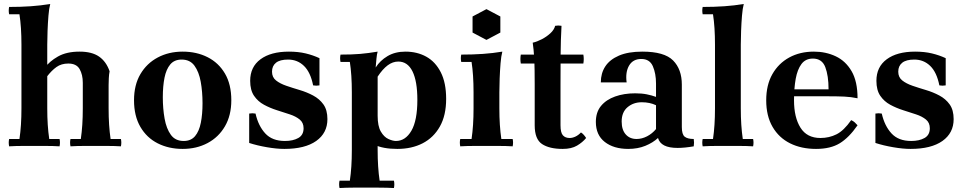

<svg xmlns="http://www.w3.org/2000/svg" viewBox="-20 -735 4860 967"><path d="M280 -35Q284 -17 280 2Q246 0 213 0Q180 0 153 0Q126 0 93.5 0Q61 0 26 2Q22 -17 26 -35H78Q83 -69 85.5 -107Q88 -145 88 -190V-510Q88 -599 78 -663H26Q22 -682 26 -700Q84 -700 135 -703.5Q186 -707 233 -715Q227 -693 224 -656Q221 -619 219.5 -579.5Q218 -540 218 -510V-190Q218 -145 220.5 -107Q223 -69 228 -35ZM335 2Q331 -17 335 -35H387Q392 -69 394.5 -107Q397 -145 397 -190V-318Q397 -359 381 -387Q365 -415 324 -415Q289 -415 264.5 -397.5Q240 -380 217 -350L207 -395Q229 -426 272 -450.5Q315 -475 381 -475Q443 -475 479 -450Q515 -425 532 -376Q529 -361 528 -341Q527 -321 527 -306V-190Q527 -145 529.5 -107Q532 -69 537 -35H589Q593 -17 589 2Q555 0 522 0Q489 0 462 0Q435 0 402.5 0Q370 0 335 2Z M895 -435Q858 -435 837.5 -410.5Q817 -386 808.5 -343.5Q800 -301 800 -245Q800 -188 809 -137.5Q818 -87 840.5 -56Q863 -25 905 -25L900 15Q830 15 774.5 -13Q719 -41 687 -96Q655 -151 655 -230Q655 -307 687 -361.5Q719 -416 774.5 -445.5Q830 -475 900 -475ZM905 -25Q942 -25 962.5 -49.5Q983 -74 991.5 -117Q1000 -160 1000 -215Q1000 -273 991 -323Q982 -373 959.5 -404Q937 -435 895 -435L900 -475Q970 -475 1025.5 -447Q1081 -419 1113 -364.5Q1145 -310 1145 -230Q1145 -154 1113 -99Q1081 -44 1025.5 -14.5Q970 15 900 15Z M1412 15Q1374 15 1324.5 6.5Q1275 -2 1235 -15V-163Q1251 -166 1267 -163Q1281 -101 1316 -63Q1351 -25 1415 -25Q1456 -25 1482.5 -40Q1509 -55 1509 -89Q1509 -117 1489.5 -133Q1470 -149 1439.5 -159Q1409 -169 1374.5 -180Q1340 -191 1309.5 -207.5Q1279 -224 1259.5 -252.5Q1240 -281 1240 -328Q1240 -398 1292 -436.5Q1344 -475 1435 -475Q1482 -475 1519.5 -466Q1557 -457 1589 -442V-305Q1573 -302 1557 -305Q1544 -371 1511 -403Q1478 -435 1431 -435Q1390 -435 1370 -419Q1350 -403 1350 -374Q1350 -346 1370 -330Q1390 -314 1422 -303Q1454 -292 1489.5 -281.5Q1525 -271 1557 -254Q1589 -237 1609 -209Q1629 -181 1629 -135Q1629 -65 1572.5 -25Q1516 15 1412 15Z M1690 212Q1686 193 1690 175H1742Q1747 141 1749.5 103Q1752 65 1752 20V-270Q1752 -359 1742 -423H1695Q1691 -442 1695 -460Q1753 -460 1794 -463.5Q1835 -467 1882 -475Q1878 -462 1876 -439.5Q1874 -417 1872 -395L1882 -350V20Q1882 65 1884.5 103Q1887 141 1892 175H1964Q1968 193 1964 212Q1930 210 1887 210Q1844 210 1817 210Q1790 210 1757.5 210Q1725 210 1690 212ZM2022 -475Q2081 -475 2127 -449.5Q2173 -424 2200 -371Q2227 -318 2227 -237Q2227 -154 2195.5 -98Q2164 -42 2109 -13.5Q2054 15 1981 15Q1909 15 1865 -6.5Q1821 -28 1785 -62L1882 -152Q1882 -100 1898 -72.5Q1914 -45 1936 -35Q1958 -25 1974 -25Q2022 -25 2052 -76.5Q2082 -128 2082 -232Q2082 -326 2057.5 -375.5Q2033 -425 1986 -425Q1958 -425 1932.5 -406Q1907 -387 1882 -349L1872 -395Q1894 -430 1932 -452.5Q1970 -475 2022 -475Z M2562 -35Q2566 -17 2562 2Q2528 0 2492.5 0Q2457 0 2430 0Q2403 0 2368 0Q2333 0 2298 2Q2294 -17 2298 -35H2355Q2360 -69 2362.5 -107Q2365 -145 2365 -190V-270Q2365 -359 2355 -423H2303Q2299 -442 2303 -460Q2361 -460 2412 -463.5Q2463 -467 2510 -475Q2504 -453 2501 -416Q2498 -379 2496.5 -339.5Q2495 -300 2495 -270V-190Q2495 -145 2497.5 -107Q2500 -69 2505 -35ZM2430 -689 2500 -652V-571L2430 -534L2360 -571V-652Z M2814 15Q2747 15 2710 -9.5Q2673 -34 2673 -104V-310Q2673 -345 2672.5 -380Q2672 -415 2670 -450Q2668 -485 2663 -520Q2685 -525 2709 -537.5Q2733 -550 2752 -567.5Q2771 -585 2776 -605Q2792 -608 2808 -605Q2804 -532 2803.5 -458Q2803 -384 2803 -310V-104Q2803 -67 2815 -53.5Q2827 -40 2849 -40Q2863 -40 2878 -47Q2893 -54 2906 -68Q2914 -63 2920.5 -55.5Q2927 -48 2932 -40Q2914 -18 2886 -1.5Q2858 15 2814 15ZM2603 -415Q2599 -438 2603 -460H2918Q2922 -438 2918 -415Z M3144 15Q3071 15 3026 -20Q2981 -55 2981 -121Q2981 -170 3007 -201.5Q3033 -233 3078 -249Q3123 -265 3179 -265Q3212 -265 3237 -260Q3262 -255 3284 -247V-205Q3253 -220 3212 -220Q3170 -220 3140.5 -195Q3111 -170 3111 -123Q3111 -81 3131.5 -58Q3152 -35 3186 -35Q3213 -35 3239 -48.5Q3265 -62 3284 -85L3294 -40Q3268 -16 3230 -0.5Q3192 15 3144 15ZM3414 -309V-95Q3414 -58 3428.5 -46.5Q3443 -35 3474 -35Q3477 -17 3474 2Q3451 6 3430.5 8Q3410 10 3393 10Q3350 10 3325.5 -2.5Q3301 -15 3294 -40L3284 -85V-314Q3284 -365 3268 -401.5Q3252 -438 3210 -438Q3168 -438 3148.5 -405Q3129 -372 3136 -320H3006Q3006 -366 3028.5 -400.5Q3051 -435 3097.5 -455Q3144 -475 3215 -475Q3326 -475 3370 -430.5Q3414 -386 3414 -309Z M3773 -35Q3777 -17 3773 2Q3739 0 3706 0Q3673 0 3646 0Q3619 0 3586.5 0Q3554 0 3519 2Q3515 -17 3519 -35H3571Q3576 -69 3578.5 -107Q3581 -145 3581 -190V-510Q3581 -599 3571 -663H3519Q3515 -682 3519 -700Q3577 -700 3628 -703.5Q3679 -707 3726 -715Q3720 -693 3717 -656Q3714 -619 3712.5 -579.5Q3711 -540 3711 -510V-190Q3711 -145 3713.5 -107Q3716 -69 3721 -35Z M4090 15Q4016 15 3959.5 -13Q3903 -41 3871 -96Q3839 -151 3839 -230Q3839 -307 3870 -361.5Q3901 -416 3955 -445.5Q4009 -475 4079 -475Q4139 -475 4189 -451.5Q4239 -428 4269 -376.5Q4299 -325 4299 -240Q4266 -247 4232.5 -248.5Q4199 -250 4155 -250H3946V-285H4153Q4153 -354 4136.5 -397Q4120 -440 4074 -440Q4037 -440 4016.5 -412.5Q3996 -385 3987.5 -338Q3979 -291 3979 -230Q3979 -144 4011.5 -92Q4044 -40 4112 -40Q4156 -40 4193 -58.5Q4230 -77 4267 -130Q4278 -125 4285 -118.5Q4292 -112 4299 -104Q4256 -42 4209.5 -13.5Q4163 15 4090 15Z M4566 15Q4528 15 4478.5 6.5Q4429 -2 4389 -15V-163Q4405 -166 4421 -163Q4435 -101 4470 -63Q4505 -25 4569 -25Q4610 -25 4636.5 -40Q4663 -55 4663 -89Q4663 -117 4643.5 -133Q4624 -149 4593.5 -159Q4563 -169 4528.5 -180Q4494 -191 4463.5 -207.5Q4433 -224 4413.5 -252.5Q4394 -281 4394 -328Q4394 -398 4446 -436.5Q4498 -475 4589 -475Q4636 -475 4673.5 -466Q4711 -457 4743 -442V-305Q4727 -302 4711 -305Q4698 -371 4665 -403Q4632 -435 4585 -435Q4544 -435 4524 -419Q4504 -403 4504 -374Q4504 -346 4524 -330Q4544 -314 4576 -303Q4608 -292 4643.5 -281.5Q4679 -271 4711 -254Q4743 -237 4763 -209Q4783 -181 4783 -135Q4783 -65 4726.5 -25Q4670 15 4566 15Z"/></svg>

Font: Poltawski Nowy
Style: Bold
Weight: 700
Designer: Adam Pótawski, Mateusz Machalski, Borys Kosmynka, Ania Wieluska
Foundry: Capitalics.wtf
Version: Version 1.001;gftools[0.9.25]